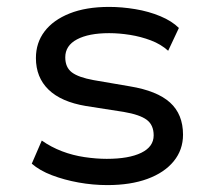

<svg xmlns="http://www.w3.org/2000/svg" viewBox="-20 -527 617 556"><path d="M291 9Q249 9 207.5 1.5Q166 -6 130.5 -19.5Q95 -33 72 -53L101 -120Q128 -101 159.5 -89Q191 -77 225 -72Q259 -67 289 -67Q353 -67 389 -84.5Q425 -102 425 -135Q425 -165 405 -180Q385 -195 338 -203L229 -220Q157 -232 120.5 -267.5Q84 -303 84 -359Q84 -403 109 -436Q134 -469 181.5 -488Q229 -507 296 -507Q333 -507 372 -500.5Q411 -494 444.5 -480Q478 -466 498 -446L467 -380Q446 -399 417 -410Q388 -421 356.5 -426Q325 -431 296 -431Q237 -431 203 -413Q169 -395 169 -361Q169 -332 188 -317.5Q207 -303 251 -295L356 -277Q435 -264 472.5 -230Q510 -196 510 -137Q510 -93 483 -60Q456 -27 407 -9Q358 9 291 9Z"/></svg>

Font: Nunito Sans 6pt
Style: Regular
Weight: 400
Version: Version 3.101;gftools[0.9.27]